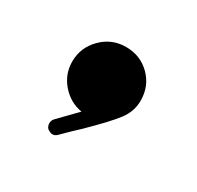

<svg xmlns="http://www.w3.org/2000/svg" viewBox="-61 -764 339 331"><g transform="rotate(30 108.0 -599.0)"><path d="M176 -628Q176 -607 162.5 -589Q149 -571 112 -535Q103 -527 82 -506Q78 -502 73 -502Q69 -502 63 -506Q59 -510 59 -516Q59 -522 63 -526L97 -561Q73 -565 56.5 -584Q40 -603 40 -628Q40 -656 60 -676Q80 -696 108 -696Q137 -696 156.5 -676.5Q176 -657 176 -628Z"/></g></svg>

Font: AMDAL
Style: Regular
Weight: 700
Designer: Walid Bouchouchi
Foundry: Velvetyne Type Foundry
Version: Version 1.000